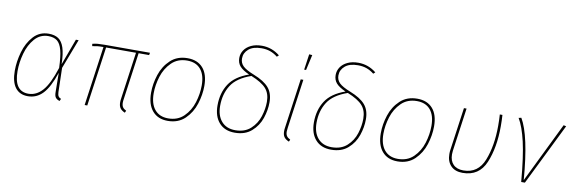

<svg xmlns="http://www.w3.org/2000/svg" viewBox="-53 -1157 4741 1587"><g transform="rotate(10 2317.5 -363.5)"><path d="M439 -299 520 -519H543L448 -270L453 -68Q454 -43 461.5 -32Q469 -21 484 -16L475 3Q453 -3 441.5 -17Q430 -31 430 -64L428 -225Q386 -99 334 -44.5Q282 10 209 10Q140 10 103.5 -38Q67 -86 67 -180Q67 -256 90 -337Q113 -418 163.5 -473.5Q214 -529 291 -529Q341 -529 372.5 -508Q404 -487 420.5 -437Q437 -387 439 -299ZM90 -180Q90 -11 210 -11Q276 -11 327.5 -68Q379 -125 424 -265Q421 -361 407 -413.5Q393 -466 365.5 -487.5Q338 -509 291 -509Q223 -509 177.5 -457Q132 -405 111 -329Q90 -253 90 -180Z M995 -106Q992 -88 992 -75Q992 -51 1001 -37Q1010 -23 1031 -13L1023 5Q995 -7 982.5 -25Q970 -43 970 -73Q970 -89 973 -107L1028 -499H777L707 0H685L755 -499Q724 -499 704.5 -497Q685 -495 662 -490L659 -509Q681 -515 703.5 -517Q726 -519 762 -519H1142L1138 -499H1050Z M1208 -196Q1208 -271 1233 -347.5Q1258 -424 1314 -476.5Q1370 -529 1457 -529Q1540 -529 1586 -477Q1632 -425 1632 -327Q1632 -253 1607.5 -175.5Q1583 -98 1527 -44Q1471 10 1383 10Q1300 10 1254 -44Q1208 -98 1208 -196ZM1610 -327Q1610 -415 1570.5 -462Q1531 -509 1457 -509Q1377 -509 1326 -458.5Q1275 -408 1252.5 -336Q1230 -264 1230 -195Q1230 -107 1270 -59Q1310 -11 1383 -11Q1463 -11 1514 -61Q1565 -111 1587.5 -183.5Q1610 -256 1610 -327Z M2195 -683 2180 -669Q2150 -693 2117.5 -704.5Q2085 -716 2044 -716Q1974 -716 1936.5 -684Q1899 -652 1899 -605Q1899 -567 1925.5 -541.5Q1952 -516 2018 -490Q2107 -455 2146.5 -409Q2186 -363 2186 -287Q2186 -221 2163 -153Q2140 -85 2086 -37.5Q2032 10 1945 10Q1861 10 1814 -43Q1767 -96 1767 -188Q1767 -292 1816 -368Q1865 -444 1980 -484Q1924 -509 1900 -536.5Q1876 -564 1876 -605Q1876 -641 1896 -671Q1916 -701 1954 -719Q1992 -737 2044 -737Q2128 -737 2195 -683ZM1789 -188Q1789 -106 1830.5 -58.5Q1872 -11 1946 -11Q2026 -11 2075 -56Q2124 -101 2144 -164.5Q2164 -228 2164 -287Q2164 -357 2127 -398.5Q2090 -440 2001 -476Q1883 -435 1836 -361.5Q1789 -288 1789 -188Z M2371 -106Q2368 -88 2368 -75Q2368 -51 2377.5 -37Q2387 -23 2408 -13L2400 5Q2371 -7 2358.5 -25Q2346 -43 2346 -74Q2346 -89 2349 -107L2407 -519H2429ZM2440 -735 2466 -733 2437 -603H2421Z M3004 -683 2989 -669Q2959 -693 2926.5 -704.5Q2894 -716 2853 -716Q2783 -716 2745.5 -684Q2708 -652 2708 -605Q2708 -567 2734.5 -541.5Q2761 -516 2827 -490Q2916 -455 2955.5 -409Q2995 -363 2995 -287Q2995 -221 2972 -153Q2949 -85 2895 -37.5Q2841 10 2754 10Q2670 10 2623 -43Q2576 -96 2576 -188Q2576 -292 2625 -368Q2674 -444 2789 -484Q2733 -509 2709 -536.5Q2685 -564 2685 -605Q2685 -641 2705 -671Q2725 -701 2763 -719Q2801 -737 2853 -737Q2937 -737 3004 -683ZM2598 -188Q2598 -106 2639.5 -58.5Q2681 -11 2755 -11Q2835 -11 2884 -56Q2933 -101 2953 -164.5Q2973 -228 2973 -287Q2973 -357 2936 -398.5Q2899 -440 2810 -476Q2692 -435 2645 -361.5Q2598 -288 2598 -188Z M3136 -196Q3136 -271 3161 -347.5Q3186 -424 3242 -476.5Q3298 -529 3385 -529Q3468 -529 3514 -477Q3560 -425 3560 -327Q3560 -253 3535.5 -175.5Q3511 -98 3455 -44Q3399 10 3311 10Q3228 10 3182 -44Q3136 -98 3136 -196ZM3538 -327Q3538 -415 3498.5 -462Q3459 -509 3385 -509Q3305 -509 3254 -458.5Q3203 -408 3180.5 -336Q3158 -264 3158 -195Q3158 -107 3198 -59Q3238 -11 3311 -11Q3391 -11 3442 -61Q3493 -111 3515.5 -183.5Q3538 -256 3538 -327Z M4103 -425Q4103 -244 4049.5 -117Q3996 10 3858 10Q3794 10 3759 -26.5Q3724 -63 3724 -125Q3724 -146 3726 -157L3777 -519H3799L3748 -156Q3746 -136 3746 -126Q3746 -72 3776 -41.5Q3806 -11 3861 -11Q3984 -11 4032.5 -133.5Q4081 -256 4081 -425Q4081 -479 4078 -519H4100Q4103 -477 4103 -425Z M4367 -19 4613 -523 4635 -518 4380 0H4349Q4331 -212 4303 -332.5Q4275 -453 4236 -518L4258 -523Q4338 -387 4367 -19Z"/></g></svg>

Font: Fira Sans Thin
Style: Italic
Weight: 250
Italic angle: -8°
Designer: Carrois Corporate & Edenspiekermann AG
Foundry: Carrois Corporate GbR & Edenspiekermann AG
Version: Version 4.203